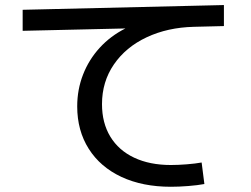

<svg xmlns="http://www.w3.org/2000/svg" viewBox="-20 -714 978 749"><path d="M281.2 -298.8Q281.2 -364.7 304 -423.1Q326.7 -481.4 368.9 -527.6Q411.1 -573.7 469.2 -603L68.4 -593.8V-675.8L853.5 -694.3V-612.3L736.3 -609.4Q633.8 -606.9 552.2 -568.6Q470.7 -530.3 424.3 -462.6Q377.9 -395 377.9 -307.6Q377.9 -234.4 410.4 -180.9Q442.9 -127.4 503.4 -98.9Q564 -70.3 646.5 -70.3Q674.8 -70.3 708.7 -73Q742.7 -75.7 766.6 -80.1L777.3 3.9Q751 8.8 714.4 11.7Q677.7 14.6 646.5 14.6Q536.1 14.6 453.6 -23.9Q371.1 -62.5 326.2 -133.5Q281.2 -204.6 281.2 -298.8Z"/></svg>

Font: Pretendard JP Medium
Style: Regular
Weight: 500
Designer: Base glyphs from Inter by Rasmus Andersson; Hangeul glyphs from Noto Sans CJK(Source Han Sans) by Jang Soo-young and Kan
Foundry: Kil Hyung-jin
Version: Version 1.309